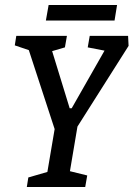

<svg xmlns="http://www.w3.org/2000/svg" viewBox="-20 -746 533 766"><path d="M259 -63 328 -46 320 0H87L93 -38L169 -60L198 -231L95 -546L39 -565L45 -603H247L239 -557L188 -542L258 -314H266L397 -544L330 -557L338 -603H491L493 -563L289 -241ZM174 -726H447L437 -664H163Z"/></svg>

Font: Grenze
Style: Italic
Weight: 400
Italic angle: -10°
Designer: Renata Polastri
Foundry: Omnibus-Type
Version: Version 1.002; ttfautohint (v1.8)